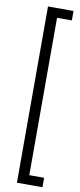

<svg xmlns="http://www.w3.org/2000/svg" viewBox="-105 -847 430 1035"><g transform="rotate(10 109.5 -329.5)"><path d="M209 -760.7H127.9V100.6H209V152.3H69.3V-812.5H209Z"/></g></svg>

Font: RobotoCondensed-Light
Style: Light
Weight: 300
Designer: Google
Version: Version 1.200311; 2013